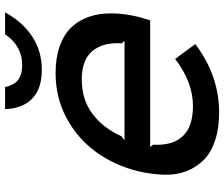

<svg xmlns="http://www.w3.org/2000/svg" viewBox="-84 -797 891 763"><g transform="rotate(-90 361.5 -415.5)"><path d="M185.1 -366.2H580.1L570.8 -377.9Q575.2 -452.6 539.8 -494.4Q504.4 -536.1 426.8 -536.1Q347.7 -536.1 291 -493.9Q234.4 -451.7 201.2 -377.9ZM675.8 -310.1Q674.3 -304.7 662.1 -264.2H159.2L168 -252Q163.6 -176.3 201.4 -135.3Q239.3 -94.2 321.8 -94.2Q416.5 -94.2 508.8 -165L567.9 -85Q442.4 9.8 295.9 9.8Q232.9 9.8 185.1 -6.1Q137.2 -22 108.2 -50.5Q79.1 -79.1 63.2 -119.1Q47.4 -159.2 48.6 -207.3Q49.8 -255.4 62 -310.1Q85.4 -405.8 139.6 -480Q193.8 -554.2 275.1 -597.2Q356.4 -640.1 452.1 -640.1Q513.2 -640.1 559.3 -623.8Q605.5 -607.4 633.8 -578.1Q662.1 -548.8 676.3 -507.6Q690.4 -466.3 689.9 -416.7Q689.5 -367.2 675.8 -310.1ZM606.9 -840.8H693.8Q656.2 -771.5 598.1 -733.2Q540 -694.8 465.8 -694.8Q390.1 -694.8 351.1 -732.9Q312 -771 309.1 -840.8H397Q403.8 -807.1 424.3 -790Q444.8 -772.9 484.9 -772.9Q560.1 -772.9 606.9 -840.8Z"/></g></svg>

Font: Sinkin Sans 500 Medium Italic
Style: Regular
Weight: 500
Italic angle: -112°
Designer: Keith Bates
Foundry: K-Type
Version: Sinkin Sans (version 1.0)  by Keith Bates   •   © 2014   www